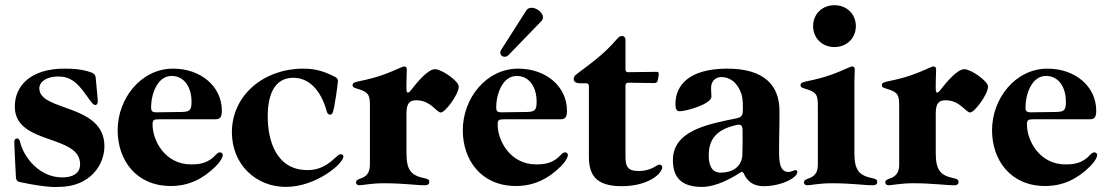

<svg xmlns="http://www.w3.org/2000/svg" viewBox="-20 -712 4301 746"><path d="M319.6 -435.4C291.9 -443.2 267 -445.3 229.4 -445.3C101.6 -445.3 35.5 -380 37.6 -294C41.5 -148.4 291.2 -190.3 291.2 -73.9C291.2 -38.4 263.5 -22.7 221.6 -22.7C131.4 -22.7 71.7 -103 58.2 -159.8C56.1 -169 52.6 -174 46.2 -174C38.4 -174 35.5 -167.6 35.5 -159.8C35.5 -148.4 39.1 -72.4 41.9 -23.4C42.6 -9.9 50.4 -5.7 58.2 -4.3C170.5 19.2 204.5 14.2 207.4 14.2C332.4 14.2 385.7 -73.9 385.7 -143.5C385.7 -310.4 132.8 -277.7 132.8 -368.6C132.8 -394.2 160.5 -414.8 206 -414.8C253.6 -414.8 279.1 -392 312.5 -345.9C335.2 -314.6 341.6 -304 350.1 -304C354.4 -304 360.1 -307.2 360.1 -318.2C360.1 -325.3 354.4 -381.4 351.6 -411.9C350.1 -425.4 339.5 -429.7 319.6 -435.4Z M643.8 10.7C713.4 10.7 769.5 -17 819.2 -66.8C836.3 -83.8 845.5 -100.9 845.5 -109.4C845.5 -115.1 842 -120 834.2 -120C824.9 -120 817.8 -109 807.9 -100.1C779.5 -75.3 747.5 -73.2 722.7 -73.2C620.4 -73.2 572.8 -166.9 572.8 -227.3C572.8 -245.7 576 -248.6 600.5 -248.6H818.5C837.7 -248.6 842 -261.4 842 -282C842 -375.7 761 -445.3 652.3 -445.3C528.1 -445.3 437.1 -329.5 437.1 -206C437.1 -91.6 507.5 10.7 643.8 10.7ZM567.1 -295.5C567.1 -344.5 590.6 -416.9 646.7 -416.9C697.8 -416.9 724.1 -370.7 724.1 -317.5C724.1 -286.9 719.8 -277.7 687.9 -277C653.1 -276.3 622.2 -275.9 590.6 -275.6C569.6 -274.9 567.1 -281.6 567.1 -295.5Z M1090.6 14.2C1208.5 14.2 1314.3 -76.7 1314.3 -103.7C1314.3 -112.2 1305 -112.9 1302.9 -112.9C1299.4 -112.9 1295.1 -110.1 1290.1 -105.8C1270.2 -88.8 1237.6 -51.1 1175.1 -51.1C1052.9 -51.1 1020.2 -166.2 1020.2 -259.9C1020.2 -341.6 1045.1 -409.1 1118.3 -409.8C1180 -410.5 1226.9 -362.2 1249.6 -279.1C1251.8 -271.3 1256 -266.3 1263.1 -266.3C1266.7 -266.3 1271 -267.8 1274.5 -279.8C1280.2 -298.3 1293 -385.7 1293 -397.7C1293 -407.7 1284.4 -411.9 1281.6 -413.4C1239 -434.7 1207 -445.3 1158 -445.3C1006 -445.3 881 -343 881 -198.2C881 -71.7 975.5 14.2 1090.6 14.2Z M1376.1 7.8C1388.8 7.8 1425.1 0 1469.1 0C1551.8 0 1592.7 7.8 1631 7.8C1638.1 7.8 1648.1 6 1648.1 -5C1648.1 -12.8 1643.5 -16.7 1631 -19.2C1578.1 -29.8 1559.3 -49.7 1559.3 -117.2V-271.3C1559.3 -312.5 1572.8 -322.4 1597.7 -322.4C1653.8 -322.4 1675.8 -274.9 1692.8 -274.9C1709.9 -274.9 1762.4 -345.2 1762.4 -375.7C1762.4 -397 1696.4 -443.2 1670.1 -443.2C1641.7 -443.2 1597.7 -388.5 1577.8 -362.9C1572.1 -355.1 1567.8 -352.3 1565 -352.3C1557.9 -352.3 1559.3 -365.1 1559.3 -391.3C1559.3 -409.1 1560.7 -433.2 1560.7 -441.1C1560.7 -449.9 1557.5 -453.8 1550.8 -453.8C1547.2 -453.8 1545.8 -453.1 1540.8 -451C1484 -426.1 1450.6 -411.9 1378.2 -397C1360.4 -393.5 1349.8 -390.6 1349.8 -381.4C1349.8 -373.6 1355.1 -371.1 1366.1 -367.9C1415.8 -353.7 1417.3 -341.6 1417.3 -294.7V-75.3C1417.3 -52.9 1414.1 -28.4 1378.9 -17.8C1367.2 -13.8 1363.3 -9.6 1363.3 -3.6C1363.3 3.6 1368.6 7.8 1376.1 7.8Z M1984.7 10.7C2054.3 10.7 2110.4 -17 2160.2 -66.8C2177.2 -83.8 2186.4 -100.9 2186.4 -109.4C2186.4 -115.1 2182.9 -120 2175.1 -120C2165.8 -120 2158.7 -109 2148.8 -100.1C2120.4 -75.3 2088.4 -73.2 2063.6 -73.2C1961.3 -73.2 1913.7 -166.9 1913.7 -227.3C1913.7 -245.7 1916.9 -248.6 1941.4 -248.6H2159.4C2178.6 -248.6 2182.9 -261.4 2182.9 -282C2182.9 -375.7 2101.9 -445.3 1993.3 -445.3C1869 -445.3 1778.1 -329.5 1778.1 -206C1778.1 -91.6 1848.4 10.7 1984.7 10.7ZM1908 -295.5C1908 -344.5 1931.5 -416.9 1987.6 -416.9C2038.7 -416.9 2065 -370.7 2065 -317.5C2065 -286.9 2060.7 -277.7 2028.8 -277C1994 -276.3 1963.1 -275.9 1931.5 -275.6C1910.5 -274.9 1908 -281.6 1908 -295.5ZM1923.7 -507.1C1923.7 -502.1 1927.6 -491.5 1940.7 -491.5C1946 -491.5 1950.6 -492.9 1954.9 -497.2L2083.5 -630C2087.7 -634.6 2089.8 -639.6 2089.8 -644.9C2089.8 -662.6 2065.7 -681.8 2045.8 -681.8C2037.6 -681.8 2029.8 -679.3 2025.2 -671.9L1927.9 -519.2C1924.4 -513.5 1923.7 -510.7 1923.7 -507.1Z M2395.2 11.4C2502.5 11.4 2552.9 -39.8 2552.9 -61.8C2552.9 -68.2 2548.7 -72.4 2543 -72.4C2530.2 -72.4 2513.1 -47.6 2461.3 -47.6C2418 -47.6 2410.2 -65.3 2410.2 -105.1V-379.3C2410.5 -387.4 2413.4 -390.3 2421.5 -390.6L2522.4 -389.2C2530.5 -389.6 2534.1 -392.4 2535.9 -400.6L2539.4 -421.9C2540.5 -430 2538.4 -432.9 2530.2 -432.9L2421.5 -431.5C2413.4 -431.5 2410.5 -434.3 2410.2 -442.5V-556.8C2410.2 -566.8 2403.8 -572.4 2396.7 -572.4C2388.8 -572.4 2382.5 -566.8 2374.6 -557.5C2326.3 -502.1 2286.6 -473.7 2220.5 -424C2213.4 -419 2209.2 -412.6 2209.2 -404.8C2209.2 -394.9 2217 -388.5 2234 -388.5H2256.7C2264.9 -388.1 2267.8 -385.3 2268.1 -377.1V-105.1C2268.1 -39.8 2288 11.4 2395.2 11.4Z M2706.7 14.2C2762.1 14.2 2821.4 -18.8 2855.8 -41.2C2858.7 -43 2860.4 -44 2862.9 -44C2865.8 -44 2868.3 -41.5 2870 -37.6C2882.8 -9.6 2904.8 11.4 2946 11.4C3018.5 11.4 3078.1 -22.7 3078.1 -43.3C3078.1 -47.6 3075.6 -51.1 3070.3 -51.1C3065.3 -51.1 3055.4 -44 3043.3 -44C3018.5 -44 3007.5 -64.6 3007.1 -114.3C3006.7 -206 3009.2 -210.2 3008.5 -283.4C3007.8 -375 2955.3 -446.7 2801.1 -445.3C2664.1 -443.9 2604.4 -386.4 2604.4 -307.5C2604.4 -286.6 2609.4 -279.8 2621.4 -279.8C2645.6 -279.8 2744.3 -307.5 2744.3 -336.6C2744 -344.8 2742.5 -361.9 2742.9 -371.4C2742.9 -392.8 2757.1 -412.6 2782 -412.6C2817.5 -412.6 2846.2 -390.3 2860.8 -346.6C2866.8 -328.5 2866.8 -300.1 2866.1 -279.8C2865.4 -262.8 2859.4 -256 2842.7 -252.5C2730.5 -229.4 2594.5 -205.3 2594.5 -89.5C2594.5 -22 2628.6 14.2 2706.7 14.2ZM2733.7 -109.4C2733.7 -180.4 2775.2 -211.3 2842 -226.6C2858.7 -229.8 2864.3 -225.1 2865.1 -208.1C2865.8 -175.8 2865.4 -143.1 2864.3 -110.8C2862.6 -61.1 2821.7 -41.2 2780.5 -41.2C2738.6 -41.2 2733.7 -81.7 2733.7 -109.4Z M3116.5 7.8C3129.3 7.8 3165.5 0 3209.5 0C3292.3 0 3333.1 7.8 3371.4 7.8C3378.6 7.8 3388.5 6 3388.5 -5C3388.5 -12.8 3383.9 -16.7 3371.4 -19.2C3318.5 -29.8 3299.7 -49.7 3299.7 -117.2V-391.3C3299.7 -409.1 3301.1 -433.2 3301.1 -441.1C3301.1 -449.9 3297.9 -453.8 3291.2 -453.8C3287.6 -453.8 3286.2 -453.1 3281.2 -451C3224.4 -426.1 3191.1 -411.9 3118.6 -397C3100.9 -393.5 3090.2 -390.6 3090.2 -381.4C3090.2 -373.6 3095.5 -371.1 3106.5 -367.9C3156.2 -353.7 3157.7 -341.6 3157.7 -294.7V-75.3C3157.7 -52.9 3154.5 -28.4 3119.3 -17.8C3107.6 -13.8 3103.7 -9.6 3103.7 -3.6C3103.7 3.6 3109 7.8 3116.5 7.8ZM3139.2 -610.8C3139.6 -562.1 3175.4 -529.5 3222.3 -529.1C3269.2 -529.5 3305 -562.1 3305.4 -610.8C3305 -658.4 3269.2 -691.8 3222.3 -691.8C3175.4 -691.8 3139.6 -658.4 3139.2 -610.8Z M3432.5 7.8C3445.3 7.8 3481.5 0 3525.6 0C3608.3 0 3649.1 7.8 3687.5 7.8C3694.6 7.8 3704.5 6 3704.5 -5C3704.5 -12.8 3699.9 -16.7 3687.5 -19.2C3634.6 -29.8 3615.8 -49.7 3615.8 -117.2V-271.3C3615.8 -312.5 3629.3 -322.4 3654.1 -322.4C3710.2 -322.4 3732.2 -274.9 3749.3 -274.9C3766.3 -274.9 3818.9 -345.2 3818.9 -375.7C3818.9 -397 3752.8 -443.2 3726.6 -443.2C3698.2 -443.2 3654.1 -388.5 3634.2 -362.9C3628.6 -355.1 3624.3 -352.3 3621.4 -352.3C3614.3 -352.3 3615.8 -365.1 3615.8 -391.3C3615.8 -409.1 3617.2 -433.2 3617.2 -441.1C3617.2 -449.9 3614 -453.8 3607.2 -453.8C3603.7 -453.8 3602.3 -453.1 3597.3 -451C3540.5 -426.1 3507.1 -411.9 3434.7 -397C3416.9 -393.5 3406.2 -390.6 3406.2 -381.4C3406.2 -373.6 3411.6 -371.1 3422.6 -367.9C3472.3 -353.7 3473.7 -341.6 3473.7 -294.7V-75.3C3473.7 -52.9 3470.5 -28.4 3435.4 -17.8C3423.7 -13.8 3419.7 -9.6 3419.7 -3.6C3419.7 3.6 3425.1 7.8 3432.5 7.8Z M4041.2 10.7C4110.8 10.7 4166.9 -17 4216.6 -66.8C4233.7 -83.8 4242.9 -100.9 4242.9 -109.4C4242.9 -115.1 4239.3 -120 4231.5 -120C4222.3 -120 4215.2 -109 4205.3 -100.1C4176.8 -75.3 4144.9 -73.2 4120 -73.2C4017.8 -73.2 3970.2 -166.9 3970.2 -227.3C3970.2 -245.7 3973.4 -248.6 3997.9 -248.6H4215.9C4235.1 -248.6 4239.3 -261.4 4239.3 -282C4239.3 -375.7 4158.4 -445.3 4049.7 -445.3C3925.4 -445.3 3834.5 -329.5 3834.5 -206C3834.5 -91.6 3904.8 10.7 4041.2 10.7ZM3964.5 -295.5C3964.5 -344.5 3987.9 -416.9 4044 -416.9C4095.2 -416.9 4121.4 -370.7 4121.4 -317.5C4121.4 -286.9 4117.2 -277.7 4085.2 -277C4050.4 -276.3 4019.5 -275.9 3987.9 -275.6C3967 -274.9 3964.5 -281.6 3964.5 -295.5Z"/></svg>

Font: Margiela Serif
Style: Bold
Weight: 700
Designer: Andreas Faust, Stefan Endress
Version: Version 1.002;FEAKit 1.0